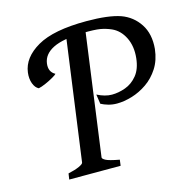

<svg xmlns="http://www.w3.org/2000/svg" viewBox="-96 -722 796 814"><g transform="rotate(-15 302.5 -315.0)"><path d="M57.6 -483.9Q65.9 -547.4 137.2 -588.6Q208.5 -629.9 353 -629.9Q449.7 -629.9 502 -611.8Q551.8 -593.8 580.6 -549.8Q609.4 -505.9 603.5 -440.9Q598.1 -392.6 575.9 -358.2Q553.7 -323.7 522 -301.8Q490.2 -279.8 455.1 -269.3Q419.9 -258.8 389.2 -258.8Q369.1 -258.8 351.3 -263.9Q333.5 -269 319.8 -276.4L313.5 -318.4Q348.1 -300.8 377.9 -300.8Q407.2 -300.8 437.5 -311.8Q467.8 -322.8 490 -349.9Q512.2 -377 517.1 -423.8Q522.5 -475.1 503.4 -513.7Q484.4 -552.2 449.2 -567.9Q425.8 -578.1 401.4 -582.3Q377 -586.4 326.2 -585.4Q237.3 -583 194.1 -561.3Q150.9 -539.6 145.5 -500Q140.6 -463.4 168.9 -448.2Q166.5 -444.3 150.9 -435.3Q135.3 -426.3 116.5 -418Q97.7 -409.7 85 -407.2Q69.8 -414.6 62 -435.8Q54.2 -457 57.6 -483.9ZM342.3 -615.2 266.1 -55.7Q264.6 -49.8 278.6 -42Q292.5 -34.2 338.4 -25.9L335 0H109.4L113.3 -25.9Q144 -32.7 162.1 -41Q180.2 -49.3 180.7 -55.7L257.3 -615.2Z"/></g></svg>

Font: Gentium Book Plus
Style: Italic
Weight: 400
Italic angle: -8°
Designer: Victor Gaultney, Annie Olsen, Iska Routamaa, Becca Hirsbrunner
Foundry: SIL International
Version: Version 6.101